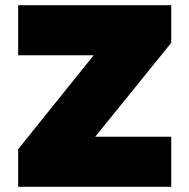

<svg xmlns="http://www.w3.org/2000/svg" viewBox="-20 -720 730 740"><path d="M50 0H640V-193H347L640 -555V-700H50V-507H341L50 -145Z"/></svg>

Font: Chess Sans Black
Style: Regular
Weight: 900
Designer: Wolf Bōese
Foundry: Wolf Bōese
Version: Version 7.223;Glyphs 3.3 (3306)